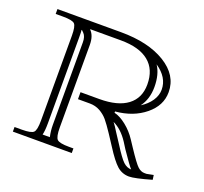

<svg xmlns="http://www.w3.org/2000/svg" viewBox="-89 -558 711 670"><g transform="rotate(20 266.5 -223.0)"><path d="M17.1 -455.1H252.9Q355 -455.1 418 -416.5Q481 -377.9 481 -314.9Q481 -265.1 437.3 -229.5Q393.6 -193.8 328.1 -188V-183.1Q348.6 -178.7 372.6 -159.7Q396.5 -140.6 413.1 -115.2L429.2 -90.8Q461.9 -41.5 473.1 -31.7Q484.9 -21 498 -21H505.9L530.8 -25.9L533.2 -8.8Q471.7 8.8 451.2 8.8Q425.8 8.8 406.7 -7.8Q387.7 -24.4 358.9 -69.8L334 -107.9Q314.9 -136.7 303 -150.9Q291 -165 273.9 -174.6Q256.8 -184.1 235.8 -184.1H191.9V-210H262.2Q330.1 -210 366 -237.1Q401.9 -264.2 401.9 -314.9Q401.9 -370.6 366.2 -399.4Q330.6 -428.2 262.2 -428.2H148.9V-426.8Q166 -409.7 166 -376V-69.8Q166 -34.7 175 -25.9Q184.1 -17.1 219.2 -17.1H235.8V0H17.1V-17.1H43.9Q79.1 -17.1 87.6 -25.9Q96.2 -34.7 96.2 -69.8V-384.8Q96.2 -419.9 87.6 -428.5Q79.1 -437 43.9 -437H17.1ZM450.2 -17.1Q441.4 -25.9 407.2 -76.2L392.1 -100.1Q367.2 -137.7 335.9 -151.9Q344.7 -140.6 356 -122.1L380.9 -84Q406.7 -43 420.4 -30Q434.1 -17.1 450.2 -17.1ZM404.8 -238.8Q428.2 -253.4 441.7 -273.4Q455.1 -293.5 455.1 -314.9Q455.1 -360.4 408.2 -392.1Q428.2 -362.3 428.2 -314.9Q428.2 -270 404.8 -238.8ZM121.1 -415Q122.1 -409.2 122.1 -384.8V-69.8Q122.1 -42 118.2 -25.9H145Q140.1 -47.9 140.1 -69.8V-376Q140.1 -397.9 129.9 -408.2L122.1 -416Z"/></g></svg>

Font: FoglihtenNo01
Style: Regular
Weight: 500
Version: Version 0.61